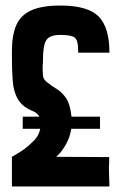

<svg xmlns="http://www.w3.org/2000/svg" viewBox="-20 -673 437 693"><path d="M23 0V-107Q36 -114 47 -121Q58 -128 68 -135Q85 -148 101 -164Q117 -180 122 -197L124 -203L125 -208H62V-252H122Q119 -258 115 -261.5Q111 -265 108 -267Q105 -269 101 -271Q62 -286 45.5 -313.5Q29 -341 26 -380Q23 -419 23 -465V-488Q23 -545 38.5 -581.5Q54 -618 92.5 -635.5Q131 -653 198 -653Q297 -653 336 -613.5Q375 -574 375 -483H262V-493Q262 -528 249.5 -537.5Q237 -547 198 -547Q159 -547 147 -528Q135 -509 135 -455V-447L134 -438V-424Q134 -414 135 -400.5Q136 -387 150 -376Q166 -363 184.5 -352Q203 -341 218 -319.5Q233 -298 238 -253V-252H341V-208H237Q233 -179 219 -154Q205 -129 194 -118L183 -107L374 -106V-87L373 -67L375 0Z"/></svg>

Font: New Amsterdam
Style: Regular
Weight: 400
Designer: Vladimir Nikolic
Foundry: Vladimir Nikolic
Version: Version 1.000; ttfautohint (v1.8.4.7-5d5b)